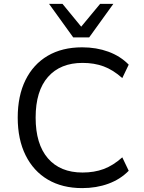

<svg xmlns="http://www.w3.org/2000/svg" viewBox="-20 -957 737 986"><path d="M402 9Q300 9 226 -34.5Q152 -78 111.5 -159.5Q71 -241 71 -353Q71 -465 111 -546Q151 -627 225 -670.5Q299 -714 402 -714Q475 -714 536.5 -691.5Q598 -669 641 -625L608 -556Q561 -598 512.5 -616Q464 -634 404 -634Q290 -634 226.5 -562Q163 -490 163 -353Q163 -217 226 -144Q289 -71 404 -71Q464 -71 512.5 -89Q561 -107 608 -149L641 -80Q598 -36 536.5 -13.5Q475 9 402 9ZM356 -765 232 -937H301L397 -820L494 -937H562L438 -765Z"/></svg>

Font: Nunito Sans 9pt
Style: Regular
Weight: 400
Version: Version 3.101;gftools[0.9.27]